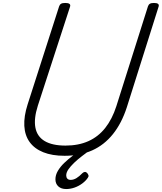

<svg xmlns="http://www.w3.org/2000/svg" viewBox="-20 -1035 1094 1299"><path d="M417 19Q332 19 272.5 -5Q213 -29 180.5 -74Q148 -119 144.5 -183.5Q141 -248 167 -329L380 -992Q384 -1004 393 -1009.5Q402 -1015 422 -1015Q441 -1015 449.5 -1009Q458 -1003 454 -990L236 -320Q208 -232 219.5 -171.5Q231 -111 282.5 -80.5Q334 -50 423 -50Q511 -50 578 -80Q645 -110 692 -169.5Q739 -229 767 -316L981 -992Q985 -1004 994 -1009.5Q1003 -1015 1022 -1015Q1061 -1015 1053 -990L838 -309Q803 -201 744 -127.5Q685 -54 603.5 -17.5Q522 19 417 19ZM428 244Q394 244 374.5 226Q355 208 355 178Q355 149 371.5 121Q388 93 414.5 67.5Q441 42 473 18Q505 -6 536 -27H592V-22Q564 -1 535 21Q506 43 482 66Q458 89 443 110.5Q428 132 428 152Q428 165 435.5 173.5Q443 182 458 182Q478 182 497.5 170Q517 158 537 137Q544 130 552.5 128.5Q561 127 570 136Q576 143 578.5 151Q581 159 574 168Q561 188 537 206Q513 224 484.5 234Q456 244 428 244Z"/></svg>

Font: Playwrite RO Light
Style: Regular
Weight: 300
Version: Version 1.002